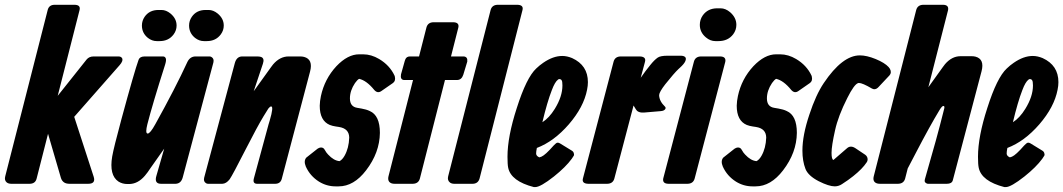

<svg xmlns="http://www.w3.org/2000/svg" viewBox="-30 -761 4402 795"><path d="M209 -364.3 328.6 -514.6Q338.9 -527.3 357.9 -527.3H460.4Q471.2 -527.3 475.6 -520Q481 -508.8 465.3 -491.2L277.3 -277.3L357.9 -29.3Q367.2 0 335.4 0H258.3Q244.1 0 235.8 -5.4Q226.1 -11.7 222.2 -24.4L168.9 -207L121.6 -21.5Q116.2 0 92.3 0H17.1Q4.4 0 -2.4 -5.9Q-12.7 -14.6 -8.3 -31.2L167.5 -719.7Q172.9 -741.2 196.8 -741.2H277.8Q305.2 -741.2 299.3 -718.8Z M557.6 -655.3Q557.6 -674.8 568.8 -691.4Q588.4 -719.7 626 -719.7H638.7Q657.7 -719.7 675.8 -705.1Q701.2 -684.1 701.2 -655.3Q701.2 -635.3 689 -618.7Q668.5 -590.8 630.9 -590.8H619.1Q599.6 -590.8 582.5 -604Q557.6 -624 557.6 -655.3ZM752.9 -655.3Q752.9 -674.8 764.2 -691.4Q783.7 -719.7 821.3 -719.7H834Q853 -719.7 871.1 -705.1Q896.5 -684.1 896.5 -655.3Q896.5 -635.3 884.3 -618.7Q863.8 -590.8 826.2 -590.8H814.5Q794.9 -590.8 777.8 -604Q752.9 -624 752.9 -655.3ZM649.9 -145.5 592.8 -64.5Q581.1 -46.4 569.8 -33.2Q540.5 1 503.9 1H498Q476.6 1 460.4 -9.3Q421.4 -35.6 434.6 -113.3Q440.9 -149.4 472.7 -267.1Q526.4 -465.3 543.9 -513.7Q548.8 -526.9 568.4 -527.3H644.5Q653.8 -527.3 656.7 -518.6Q659.2 -510.7 653.3 -492.2Q601.6 -330.1 580.1 -246.1Q575.7 -228.5 575.7 -218.8Q575.7 -208 581.5 -208Q591.8 -208 613.3 -247.1Q696.3 -396.5 746.1 -504.9Q756.8 -526.4 778.3 -527.3H837.9Q841.8 -527.3 845.7 -524.9Q857.4 -518.1 853.5 -502L726.6 -26.4Q719.7 -1 697.3 0H636.7Q606.9 0 618.2 -35.2Z M1020.5 -383.3 1091.8 -482.4Q1095.2 -487.3 1100.6 -494.1Q1128.9 -527.3 1165 -527.3H1212.9Q1221.2 -527.3 1229 -525.4Q1267.1 -515.1 1253.9 -464.8L1136.7 -20.5Q1131.3 -0.5 1110.4 0H1034.7Q1026.4 0 1022.5 -4.4Q1017.6 -9.8 1021.5 -23.4L1082 -246.1Q1082 -246.6 1086.9 -262.2Q1104 -320.3 1092.8 -320.3Q1087.9 -320.3 1081.1 -311.5Q1080.6 -311 1060.5 -278.3Q1035.2 -236.3 989.3 -146.5Q932.6 -35.2 920.9 -18.6Q906.7 -0.5 890.6 0H831.1Q827.1 0 823.2 -2.4Q811.5 -9.3 815.4 -25.4L942.4 -500Q949.7 -526.4 971.7 -527.3H1034.2Q1043.9 -527.3 1050.3 -525.4Q1066.4 -520 1058.6 -497.1Z M1457 -536.1Q1457 -536.1 1473.6 -536.1Q1507.3 -536.1 1540 -516.6Q1583.5 -490.7 1603.5 -448.2Q1604.5 -446.3 1605 -443.4Q1608.9 -425.3 1596.7 -417L1548.8 -383.8Q1533.2 -373 1519.5 -388.7Q1487.8 -427.7 1457 -434.6Q1449.2 -430.2 1439.9 -417Q1418.9 -385.7 1418.9 -353.5Q1418.9 -319.3 1449.2 -314.5L1466.8 -311.5Q1486.8 -308.1 1501 -301.3Q1543 -283.2 1543 -210.9Q1542 -128.9 1485.8 -55.7Q1435.1 10.7 1372.1 10.7H1359.4Q1322.8 10.7 1291 -8.8Q1253.9 -32.2 1236.3 -71.3Q1226.6 -94.7 1238.3 -108.4L1280.3 -141.6Q1285.6 -146.5 1292 -148.9Q1308.6 -154.3 1316.4 -137.7Q1320.3 -129.9 1328.6 -121.1Q1352.1 -95.7 1376 -93.8Q1387.2 -99.6 1396.5 -115.7Q1414.6 -147.5 1416 -191.4Q1415.5 -229 1373 -235.4L1360.4 -237.3Q1346.7 -239.3 1335.4 -243.7Q1293.9 -261.2 1293.9 -323.2Q1294.4 -342.8 1298.8 -363.3Q1314 -434.1 1362.8 -486.8Q1409.7 -536.1 1457 -536.1Z M1837.4 -527.3H1890.1Q1907.2 -525.9 1904.8 -505.9L1888.2 -451.2Q1881.3 -430.2 1862.8 -429.7H1812.5L1708.5 -21.5Q1702.6 -0.5 1679.2 0H1604Q1597.7 0 1592.3 -1.5Q1573.2 -7.8 1578.6 -31.2L1680.2 -429.7H1643.1Q1626.5 -430.7 1630.4 -453.1L1646 -508.8Q1647.5 -512.7 1648.9 -516.6Q1654.3 -527.3 1667.5 -527.3H1705.1L1735.8 -647.5Q1741.7 -668.5 1765.1 -668.9H1846.2Q1873 -668.5 1867.7 -646.5Z M2030.8 -741.2H2111.8Q2139.2 -740.7 2133.3 -718.8L1955.6 -21.5Q1949.2 0 1926.3 0H1851.1Q1840.3 0 1833.5 -4.9Q1821.3 -14.2 1825.7 -31.2L2001.5 -719.7Q2007.3 -740.7 2030.8 -741.2Z M2215.8 -254.9Q2244.1 -272.9 2267.1 -310.1Q2298.8 -361.3 2298.8 -407.2Q2298.8 -416 2297.9 -421.9Q2295.9 -433.6 2286.1 -433.6Q2283.7 -433.6 2280.8 -431.6Q2267.6 -421.9 2254.9 -387.7Q2235.8 -338.9 2215.8 -254.9ZM2192.9 -148.4Q2189.9 -133.3 2189.9 -125.5Q2189.9 -115.2 2203.1 -109.4Q2203.1 -109.4 2211.9 -112.3Q2228 -119.1 2262.2 -158.2Q2266.6 -162.6 2271 -166.5Q2278.3 -173.8 2289.1 -167L2336.9 -137.7Q2343.8 -133.8 2345.7 -127.4Q2348.1 -120.1 2345.7 -116.2Q2342.3 -110.4 2337.4 -103.5Q2312.5 -69.3 2263.7 -30.3Q2208 13.7 2186 13.7H2180.7Q2085.9 -10.7 2074.2 -66.4Q2071.3 -80.1 2071.3 -111.8Q2071.3 -195.3 2109.9 -314Q2149.9 -439.9 2190.4 -477.5Q2204.1 -490.7 2219.2 -501Q2260.3 -529.3 2297.9 -529.3Q2317.9 -529.3 2338.9 -520.5Q2404.3 -490.7 2404.3 -420.9Q2404.3 -406.2 2400.9 -389.6Q2387.2 -317.9 2325.2 -246.1Q2263.7 -175.3 2192.9 -148.4Z M2593.3 -324.2 2513.7 -21.5Q2507.8 -0.5 2484.4 0H2405.3Q2377.9 -1 2383.8 -22.5L2510.7 -505.9Q2516.6 -526.9 2540 -527.3H2619.1Q2646.5 -526.4 2640.6 -504.9L2623 -439Q2643.6 -468.8 2662.1 -491.2Q2679.2 -512.7 2693.4 -522.5Q2704.6 -530.3 2734.4 -530.3H2788.1Q2800.8 -530.3 2806.6 -525.1Q2812.5 -520 2807.9 -508.3Q2803.2 -496.6 2785.2 -480.5Q2782.7 -478 2779.3 -475.1Q2761.2 -458 2724.6 -412.1Q2699.7 -379.9 2699.2 -367.2Q2699.7 -342.3 2723.6 -319.3Q2727.1 -315.9 2725.6 -311Q2721.2 -301.8 2705.1 -300.8L2635.7 -294.9Q2619.1 -293.9 2609.4 -300.8Q2604 -304.7 2593.3 -324.2Z M2872.6 -527.3H2951.7Q2977.5 -526.9 2973.1 -504.9L2846.2 -21.5Q2840.3 -0.5 2816.9 0H2737.8Q2711.9 -0.5 2716.3 -22.5L2843.3 -505.9Q2849.1 -526.9 2872.6 -527.3ZM2867.7 -658.2Q2867.7 -679.7 2879.9 -697.3Q2900.9 -726.6 2939.9 -726.6H2953.6Q2974.1 -726.6 2993.2 -710.4Q3019 -688 3019 -658.2Q3019 -636.7 3005.9 -619.1Q2984.4 -590.8 2944.8 -590.8H2932.1Q2911.1 -590.8 2893.1 -606Q2867.7 -627 2867.7 -658.2Z M3183.6 -536.1Q3183.6 -536.1 3200.2 -536.1Q3233.9 -536.1 3266.6 -516.6Q3310.1 -490.7 3330.1 -448.2Q3331.1 -446.3 3331.5 -443.4Q3335.4 -425.3 3323.2 -417L3275.4 -383.8Q3259.8 -373 3246.1 -388.7Q3214.4 -427.7 3183.6 -434.6Q3175.8 -430.2 3166.5 -417Q3145.5 -385.7 3145.5 -353.5Q3145.5 -319.3 3175.8 -314.5L3193.4 -311.5Q3213.4 -308.1 3227.5 -301.3Q3269.5 -283.2 3269.5 -210.9Q3268.6 -128.9 3212.4 -55.7Q3161.6 10.7 3098.6 10.7H3085.9Q3049.3 10.7 3017.6 -8.8Q2980.5 -32.2 2962.9 -71.3Q2953.1 -94.7 2964.8 -108.4L3006.8 -141.6Q3012.2 -146.5 3018.6 -148.9Q3035.2 -154.3 3043 -137.7Q3046.9 -129.9 3055.2 -121.1Q3078.6 -95.7 3102.5 -93.8Q3113.8 -99.6 3123 -115.7Q3141.1 -147.5 3142.6 -191.4Q3142.1 -229 3099.6 -235.4L3086.9 -237.3Q3073.2 -239.3 3062 -243.7Q3020.5 -261.2 3020.5 -323.2Q3021 -342.8 3025.4 -363.3Q3040.5 -434.1 3089.4 -486.8Q3136.2 -536.1 3183.6 -536.1Z M3595.7 -516.6Q3633.3 -501 3649.4 -483.4Q3652.3 -480 3654.8 -476.1Q3663.1 -460.4 3653.3 -449.2L3608.4 -401.4Q3607.4 -400.4 3604.5 -397.5Q3592.8 -387.2 3580.1 -394.5Q3541 -417.5 3526.4 -417.5Q3526.4 -417.5 3523.4 -417Q3506.8 -412.1 3478.5 -355.5Q3440.4 -280.3 3427.7 -221.7Q3413.1 -156.7 3413.1 -127.9Q3413.1 -101.1 3420.9 -98.6L3477.5 -147.5Q3492.2 -160.2 3511.7 -147.5L3552.7 -120.1Q3557.6 -116.7 3560.5 -110.8Q3565.4 -98.6 3558.6 -88.9Q3541 -62 3502.9 -31.7Q3482.9 -15.6 3456.1 1.5Q3442.9 10.3 3426.8 10.7Q3402.3 10.7 3359.9 -10.7Q3316.4 -33.2 3305.2 -61.5Q3292.5 -94.2 3292.5 -137.2Q3292.5 -201.2 3321.3 -286.6Q3348.1 -368.2 3380.9 -417Q3458 -531.7 3530.3 -531.7Q3558.6 -531.7 3595.7 -516.6Z M3895.5 -718.8Q3895.5 -718.8 3814 -399.9L3874 -483.4Q3877.4 -488.3 3882.8 -495.1Q3911.1 -528.3 3947.3 -528.3H3993.2Q4001.5 -528.3 4009.3 -526.4Q4047.4 -516.1 4034.2 -465.8L3915 -13.7Q3910.6 0 3890.6 0H3811.5Q3807.6 0 3801.8 -4.9Q3796.9 -8.8 3799.8 -19.5Q3851.6 -198.2 3875 -293Q3882.3 -322.3 3879.4 -309.6Q3882.8 -322.3 3876 -322.3Q3870.6 -322.3 3860.4 -305.7Q3819.3 -237.8 3762.7 -128.9Q3738.8 -82.5 3728.5 -63.5L3717.8 -21.5Q3711.9 -0.5 3688.5 0H3672.9H3613.3Q3607.4 0 3601.6 -1.5Q3582 -7.8 3587.9 -31.2L3763.7 -719.7Q3769.5 -740.7 3793 -741.2H3874Q3899.9 -741.2 3895.5 -718.8Z M4164.1 -254.9Q4192.4 -272.9 4215.3 -310.1Q4247.1 -361.3 4247.1 -407.2Q4247.1 -416 4246.1 -421.9Q4244.1 -433.6 4234.4 -433.6Q4231.9 -433.6 4229 -431.6Q4215.8 -421.9 4203.1 -387.7Q4184.1 -338.9 4164.1 -254.9ZM4141.1 -148.4Q4138.2 -133.3 4138.2 -125.5Q4138.2 -115.2 4151.4 -109.4Q4151.4 -109.4 4160.2 -112.3Q4176.3 -119.1 4210.4 -158.2Q4214.8 -162.6 4219.2 -166.5Q4226.6 -173.8 4237.3 -167L4285.2 -137.7Q4292 -133.8 4293.9 -127.4Q4296.4 -120.1 4293.9 -116.2Q4290.5 -110.4 4285.6 -103.5Q4260.7 -69.3 4211.9 -30.3Q4156.2 13.7 4134.3 13.7H4128.9Q4034.2 -10.7 4022.5 -66.4Q4019.5 -80.1 4019.5 -111.8Q4019.5 -195.3 4058.1 -314Q4098.1 -439.9 4138.7 -477.5Q4152.3 -490.7 4167.5 -501Q4208.5 -529.3 4246.1 -529.3Q4266.1 -529.3 4287.1 -520.5Q4352.5 -490.7 4352.5 -420.9Q4352.5 -406.2 4349.1 -389.6Q4335.4 -317.9 4273.4 -246.1Q4211.9 -175.3 4141.1 -148.4Z"/></svg>

Font: Allan
Style: Bold
Weight: 700
Version: Version 1.005